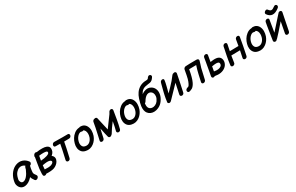

<svg xmlns="http://www.w3.org/2000/svg" viewBox="255 -2512 6604 4284"><g transform="rotate(-30 3557.0 -370.0)"><path d="M186 -2Q233 -8 279 -36Q325 -64 362 -105Q368 -111 374 -119Q383 -74 431 -11Q446 7 466.5 5Q487 3 504 -11Q521 -25 527.5 -45Q534 -65 521 -84Q478 -138 475 -168Q475 -175 475.5 -193.5Q476 -212 478 -220Q479 -229 482 -249Q484 -268 487 -283L489 -292Q489 -293 491 -301Q493 -308 495 -316Q497 -329 498 -338Q511 -342 521 -350Q539 -365 544.5 -386Q550 -407 538 -423Q486 -495 410 -520Q333 -545 253 -517Q173 -490 112 -417.5Q51 -345 25 -244Q13 -195 12 -161.5Q11 -128 29 -88Q53 -38 93.5 -16.5Q134 5 186 -2ZM194 -104Q149 -98 128 -145Q121 -160 118.5 -172Q116 -184 118.5 -199.5Q121 -215 128 -240Q146 -314 185 -359.5Q224 -405 268 -420Q344 -446 411 -392Q410 -391 409.5 -390.5Q409 -390 408 -389Q399 -380 394 -370Q389 -360 384 -341Q382 -334 381 -327Q379 -320 378 -316L377 -312Q337 -217 289 -163Q242 -110 194 -104Z M693 16Q711 12 725 -3Q859 4 930 -21Q971 -36 1005.5 -64.5Q1040 -93 1059 -129Q1082 -170 1076.5 -210.5Q1071 -251 1036 -280Q1032 -285 1027 -288Q1037 -296 1046 -305Q1104 -358 1100 -439Q1096 -495 1035 -520Q995 -537 930 -538Q863 -540 781 -527Q768 -535 751 -534Q733 -532 717.5 -519Q702 -506 696 -489Q688 -475 688 -461Q689 -454 691 -448Q686 -415 670 -326Q654 -237 646 -173Q639 -110 638 -50Q638 -45 639 -40Q639 -30 640 -19Q640 1 656 11.5Q672 22 693 16ZM742 -104Q743 -149 751 -206Q821 -219 862 -221Q933 -224 961 -200Q982 -181 970 -159Q964 -146 948.5 -134Q933 -122 914 -115Q880 -103 832.5 -101.5Q785 -100 742 -104ZM768 -314Q781 -386 788 -430Q855 -439 906 -438Q954 -437 980 -427Q998 -419 997 -402Q998 -382 984 -370Q967 -353 925 -340Q866 -321 768 -314Z M1349 -48Q1409 -306 1429 -425Q1500 -425 1558 -427Q1584 -428 1599 -444Q1614 -460 1617 -479.5Q1620 -499 1610 -513.5Q1600 -528 1576 -527Q1499 -524 1234 -529Q1208 -529 1192.5 -514Q1177 -499 1173 -479Q1169 -459 1178 -444Q1187 -429 1211 -429Q1233 -429 1273 -428Q1313 -427 1329 -427Q1309 -310 1249 -50Q1245 -27 1257 -13.5Q1269 0 1288.5 1Q1308 2 1325.5 -10Q1343 -22 1349 -48Z M1743 -2Q1853 22 1945 -47Q2024 -106 2061 -208Q2081 -268 2082 -329Q2083 -390 2057 -444Q2031 -498 1977 -522Q1966 -528 1947 -530.5Q1928 -533 1919 -533L1913 -534Q1895 -537 1876 -527Q1865 -527 1855 -525Q1795 -517 1743 -476Q1691 -435 1660 -383Q1628 -330 1613 -273Q1595 -213 1602.5 -155.5Q1610 -98 1644.5 -56.5Q1679 -15 1743 -2ZM1784 -100Q1731 -111 1713 -157Q1694 -203 1711 -268Q1722 -311 1744 -345.5Q1766 -380 1793.5 -401.5Q1821 -423 1848 -427Q1852 -427 1861 -426Q1889 -420 1891 -420Q1907 -418 1924 -428Q1951 -414 1965.5 -382.5Q1980 -351 1980 -309Q1980 -267 1965 -222Q1941 -156 1895 -122Q1848 -86 1784 -100Z M2391 -7Q2402 -12 2410 -20Q2422 -27 2431 -39L2502 -150Q2542 -210 2571 -245L2595 -277L2593 -267Q2573 -148 2547 -51Q2541 -27 2553 -13.5Q2565 0 2584.5 2Q2604 4 2622 -7.5Q2640 -19 2646 -45Q2672 -144 2694 -271Q2701 -310 2711 -373Q2722 -443 2729 -481Q2732 -502 2720 -516Q2708 -530 2687 -529Q2669 -528 2653 -516Q2637 -504 2631 -487L2630 -486Q2620 -467 2609 -449Q2597 -430 2420 -192L2407 -172L2371 -327L2331 -504Q2326 -521 2309.5 -528.5Q2293 -536 2274 -529H2272Q2251 -528 2234 -512.5Q2217 -497 2214 -476Q2204 -411 2190 -344Q2176 -277 2155 -184Q2134 -90 2125 -49Q2119 -25 2131.5 -12.5Q2144 0 2163.5 0.5Q2183 1 2201 -11.5Q2219 -24 2225 -49Q2233 -89 2251 -168Q2269 -246 2275 -273Q2308 -104 2329 -30Q2335 -11 2353 -4.5Q2371 2 2391 -7Z M2924 -2Q3034 22 3126 -47Q3205 -106 3242 -208Q3262 -268 3263 -329Q3264 -390 3238 -444Q3212 -498 3158 -522Q3147 -528 3128 -530.5Q3109 -533 3100 -533L3094 -534Q3076 -537 3057 -527Q3046 -527 3036 -525Q2976 -517 2924 -476Q2872 -435 2841 -383Q2809 -330 2794 -273Q2776 -213 2783.5 -155.5Q2791 -98 2825.5 -56.5Q2860 -15 2924 -2ZM2965 -100Q2912 -111 2894 -157Q2875 -203 2892 -268Q2903 -311 2925 -345.5Q2947 -380 2974.5 -401.5Q3002 -423 3029 -427Q3033 -427 3042 -426Q3070 -420 3072 -420Q3088 -418 3105 -428Q3132 -414 3146.5 -382.5Q3161 -351 3161 -309Q3161 -267 3146 -222Q3122 -156 3076 -122Q3029 -86 2965 -100Z M3348 -66Q3377 -29 3420.5 -11Q3464 7 3514.5 4Q3565 1 3616 -22Q3692 -56 3741 -126Q3796 -205 3807 -277Q3818 -349 3795 -405Q3772 -461 3723 -492Q3641 -544 3542 -503Q3506 -488 3474 -463Q3529 -577 3642 -589Q3658 -594 3684 -596.5Q3710 -599 3738 -604Q3766 -609 3788 -625Q3807 -637 3824 -660L3834 -673Q3836 -677 3839 -680Q3856 -700 3854 -718.5Q3852 -737 3837.5 -748.5Q3823 -760 3803.5 -758Q3784 -756 3767 -734Q3761 -728 3754 -719L3747 -708L3743 -703Q3724 -691 3702 -691.5Q3680 -692 3653 -689Q3576 -680 3517.5 -643.5Q3459 -607 3419 -550Q3379 -493 3357 -424Q3322 -318 3313 -247Q3299 -129 3348 -66ZM3434 -136Q3404 -174 3415 -256Q3416 -260 3416 -264Q3437 -273 3448 -293Q3501 -386 3563 -412Q3613 -432 3657 -405Q3685 -387 3698.5 -353Q3712 -319 3706 -272Q3699 -224 3661 -170Q3633 -131 3589 -111Q3545 -91 3502 -98Q3459 -104 3434 -136Z M3873 -5Q3887 7 3908 3Q3929 -1 3944 -18Q3990 -68 4139 -220L4236 -321L4222 -256Q4188 -110 4177 -46Q4174 -22 4187.5 -10Q4201 2 4220.5 2Q4240 2 4257 -11Q4274 -24 4278 -50Q4289 -113 4322 -255Q4351 -387 4368 -485Q4371 -506 4358.5 -519.5Q4346 -533 4325 -532Q4315 -531 4307 -528Q4281 -525 4264 -504Q4193 -404 4073 -281L3983 -190Q3984 -197 3991 -221Q3998 -245 4007 -280Q4016 -315 4025.5 -353Q4035 -391 4042.5 -426Q4050 -461 4052.5 -485Q4055 -509 4051 -516Q4039 -532 4019 -532Q3999 -532 3981 -519Q3963 -506 3958 -485Q3956 -480 3950.5 -459.5Q3945 -439 3937.5 -409.5Q3930 -380 3922 -349.5Q3914 -319 3908 -294Q3902 -269 3899 -257Q3894 -237 3886.5 -202.5Q3879 -168 3872 -129.5Q3865 -91 3862 -59Q3862 -58 3862 -57Q3862 -56 3862 -55Q3849 -23 3873 -5Z M4421 4Q4424 3 4429 1Q4443 -3 4444 -3Q4469 -11 4487 -23Q4533 -55 4568 -126Q4593 -177 4613 -251Q4633 -322 4651 -428Q4711 -432 4834 -431L4826 -406Q4808 -350 4801 -325Q4778 -241 4737 -49Q4731 -25 4743.5 -12.5Q4756 0 4775.5 0.5Q4795 1 4813 -11.5Q4831 -24 4837 -49Q4877 -238 4899 -319Q4905 -341 4923 -394Q4941 -447 4948 -477Q4953 -498 4942.5 -513Q4932 -528 4911 -529Q4904 -531 4897 -531Q4691 -531 4617 -525Q4598 -523 4582 -510Q4566 -497 4561 -479Q4559 -472 4558 -466Q4533 -321 4516 -257Q4498 -193 4477 -153Q4458 -113 4440 -101L4432 -98Q4430 -97 4425 -95.5Q4420 -94 4419 -94Q4410 -91 4402 -88Q4377 -78 4367.5 -59.5Q4358 -41 4362 -23Q4366 -5 4381 4Q4396 13 4421 4Z M5036 2Q5053 1 5069 -10Q5237 22 5339 -57Q5387 -95 5405.5 -148.5Q5424 -202 5410 -250Q5396 -298 5353 -321Q5307 -345 5222 -339Q5193 -336 5145 -329Q5162 -423 5172 -488Q5177 -512 5163.5 -523.5Q5150 -535 5129.5 -534.5Q5109 -534 5092 -521Q5075 -508 5071 -482Q5066 -446 5056.5 -393Q5047 -340 5037 -283.5Q5027 -227 5019 -181Q5003 -96 4994 -46Q4991 -25 5003 -11Q5015 3 5036 2ZM5106 -109Q5109 -129 5127 -228Q5180 -237 5208 -239Q5266 -243 5290 -231Q5307 -222 5311.5 -203Q5316 -184 5309.5 -164Q5303 -144 5286 -131Q5228 -85 5106 -109Z M5491 -45Q5489 -21 5503 -10Q5517 1 5537 -1Q5557 -3 5574 -16.5Q5591 -30 5593 -55Q5603 -137 5619 -223Q5720 -227 5845 -227Q5829 -149 5808 -50Q5803 -26 5816 -13.5Q5829 -1 5848.5 -0.5Q5868 0 5885.5 -12Q5903 -24 5908 -50Q5959 -289 5991 -485Q5995 -509 5981.5 -520.5Q5968 -532 5948.5 -531.5Q5929 -531 5911.5 -518Q5894 -505 5889 -479Q5874 -383 5863 -327Q5740 -327 5638 -323L5670 -482Q5675 -506 5662 -518Q5649 -530 5629.5 -530.5Q5610 -531 5592.5 -518Q5575 -505 5570 -480Q5565 -451 5557 -413Q5549 -375 5540.5 -336Q5532 -297 5526 -264Q5518 -222 5508 -164Q5500 -109 5491 -45Z M6183 -2Q6293 22 6385 -47Q6464 -106 6501 -208Q6521 -268 6522 -329Q6523 -390 6497 -444Q6471 -498 6417 -522Q6406 -528 6387 -530.5Q6368 -533 6359 -533L6353 -534Q6335 -537 6316 -527Q6305 -527 6295 -525Q6235 -517 6183 -476Q6131 -435 6100 -383Q6068 -330 6053 -273Q6035 -213 6042.5 -155.5Q6050 -98 6084.5 -56.5Q6119 -15 6183 -2ZM6224 -100Q6171 -111 6153 -157Q6134 -203 6151 -268Q6162 -311 6184 -345.5Q6206 -380 6233.5 -401.5Q6261 -423 6288 -427Q6292 -427 6301 -426Q6329 -420 6331 -420Q6347 -418 6364 -428Q6391 -414 6405.5 -382.5Q6420 -351 6420 -309Q6420 -267 6405 -222Q6381 -156 6335 -122Q6288 -86 6224 -100Z M6630 0Q6660 -2 6678 -29Q6685 -33 6691 -39Q6760 -108 6955 -334Q6913 -99 6901 -50Q6896 -26 6908.5 -13Q6921 0 6940 0.5Q6959 1 6977 -10.5Q6995 -22 7001 -48Q7005 -69 7039 -237Q7073 -405 7089 -488Q7094 -509 7082 -523.5Q7070 -538 7050 -538Q7018 -538 6999 -509L6996 -507L6706 -183Q6738 -388 6756 -484Q6762 -508 6749.5 -520Q6737 -532 6717 -532.5Q6697 -533 6679 -520.5Q6661 -508 6656 -482Q6648 -441 6641 -398.5Q6634 -356 6626 -305Q6618 -254 6608 -187Q6593 -86 6586 -47Q6583 -26 6595.5 -12.5Q6608 1 6630 0ZM7042 -620Q7064 -637 7067 -656.5Q7070 -676 7059.5 -690.5Q7049 -705 7030.5 -708Q7012 -711 6990 -694Q6935 -651 6902 -652.5Q6869 -654 6836 -700Q6824 -719 6804.5 -718Q6785 -717 6767 -703.5Q6749 -690 6742 -671Q6735 -652 6748 -634Q6857 -477 7042 -620Z"/></g></svg>

Font: Balsamiq Sans
Style: Italic
Weight: 400
Italic angle: -12°
Designer: Michael Angeles
Foundry: Balsamiq SRL
Version: Version 1.020; ttfautohint (v1.8.4.7-5d5b);gftools[0.9.26]